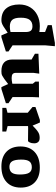

<svg xmlns="http://www.w3.org/2000/svg" viewBox="942 -1727 798 2722"><g transform="rotate(90 1341.0 -366.0)"><path d="M710 -50.5 508 13H481L443.5 -76Q386.5 -35 354.8 -16Q323 3 304.2 8Q285.5 13 267.5 13Q155.5 13 99.5 -54.5Q43.5 -122 43.5 -239Q43.5 -330 84 -395.5Q124.5 -461 194 -496.2Q263.5 -531.5 350.5 -531.5Q398 -531.5 434 -524.5V-606Q428 -608 410 -615.2Q392 -622.5 371 -630.8Q350 -639 336 -644.5V-701L588 -745H635L623 -612V-145Q629 -141 645.8 -129.8Q662.5 -118.5 681 -106.5Q699.5 -94.5 710 -87.5ZM434 -329.5Q434 -380.5 415.5 -403.8Q397 -427 352 -427Q293.5 -427 262.2 -388.8Q231 -350.5 231 -260.5Q231 -176 261 -141.2Q291 -106.5 356.5 -106.5Q393 -106.5 434 -116Z M1013 -193Q1013 -160.5 1029.8 -146.2Q1046.5 -132 1087 -132Q1122 -132 1167.5 -142V-431L1136.5 -468.5V-518.5L1360 -520L1356.5 -437V-145Q1362.5 -141 1379.2 -129.8Q1396 -118.5 1414.5 -106.5Q1433 -94.5 1443.5 -87.5V-50.5L1242 13H1214.5L1171.5 -82.5Q1127.5 -48 1100.2 -28.5Q1073 -9 1055.2 0Q1037.5 9 1023 11Q1008.5 13 989.5 13Q905.5 13 864.8 -26.2Q824 -65.5 824 -139V-414.5L742 -462V-512L1024 -523.5L1013 -441.5Z M1934.5 -529.5Q1974 -529.5 1993 -508.5Q2012 -487.5 2012 -452.5Q2012 -414 1999.8 -389Q1987.5 -364 1976.5 -364Q1928.5 -364 1885.2 -365Q1842 -366 1795 -366Q1777 -366 1767 -364.5V-75L1844.5 -55.5V0H1509V-55.5L1578 -73V-360.5Q1568.5 -369 1546.2 -387Q1524 -405 1496.5 -428.5V-469.5L1680.5 -532.5H1717L1760.5 -429Q1804.5 -473 1833 -494.5Q1861.5 -516 1884.5 -522.8Q1907.5 -529.5 1934.5 -529.5Z M2340 13Q2205.5 13 2131 -58.5Q2056.5 -130 2056.5 -257Q2056.5 -386 2135.5 -458.8Q2214.5 -531.5 2356 -531.5Q2490.5 -531.5 2565 -460Q2639.5 -388.5 2639.5 -261.5Q2639.5 -132 2560.5 -59.5Q2481.5 13 2340 13ZM2344.5 -100.5Q2401.5 -100.5 2427.8 -134.8Q2454 -169 2454 -249Q2454 -339 2430 -378.5Q2406 -418 2351.5 -418Q2294.5 -418 2268.5 -383.8Q2242.5 -349.5 2242.5 -269.5Q2242.5 -179.5 2266.2 -140Q2290 -100.5 2344.5 -100.5Z"/></g></svg>

Font: Newsreader 6pt
Style: Bold
Weight: 700
Designer: Hugues Gentile
Foundry: Production Type
Version: Version 1.003; ttfautohint (v1.8.3)